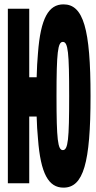

<svg xmlns="http://www.w3.org/2000/svg" viewBox="-20 -840 440 880"><path d="M16 0H114V-306H148C149 -269 151 -235 154 -205C166 -43 203 20 271 20C362 20 395 -92 395 -400C395 -708 362 -820 271 -820C203 -820 166 -757 154 -596C151 -563 149 -527 148 -486H114V-800H16ZM268 -152C245 -152 239 -200 239 -400C239 -600 245 -648 268 -648C292 -648 297 -600 297 -400C297 -200 292 -152 268 -152Z"/></svg>

Font: Yard Headline
Style: Regular
Weight: 400
Monospace: yes
Designer: Roman Shamin
Foundry: Evil Martians
Version: Version 1.000